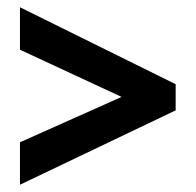

<svg xmlns="http://www.w3.org/2000/svg" viewBox="-20 -624 541 529"><path d="M35 -115V-232L315 -357L35 -487V-604L464 -392V-320Z"/></svg>

Font: Noto Sans Malayalam Condensed
Style: Bold
Weight: 700
Width: 3
Designer: Jelle Bosma - Monotype Design Team
Foundry: Monotype Imaging Inc.
Version: Version 2.104; ttfautohint (v1.8.4.7-5d5b)